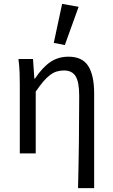

<svg xmlns="http://www.w3.org/2000/svg" viewBox="-20 -790 581 989"><path d="M382 179Q385 59 386.5 -66Q388 -191 388 -297Q388 -366 370 -396.5Q352 -427 309 -427Q289 -427 271.5 -421.5Q254 -416 237 -403Q220 -390 202.5 -369.5Q185 -349 164 -318V0H82V-353Q82 -382 81 -415Q80 -448 75 -486H150L157 -385H160Q198 -442 238.5 -470Q279 -498 333 -498Q404 -498 434.5 -450Q465 -402 465 -308V179ZM257 -569 300 -770 385 -755 314 -558Z"/></svg>

Font: Source Sans Pro
Style: Regular
Weight: 400
Designer: Paul D. Hunt
Foundry: Adobe Systems Incorporated
Version: Version 2.021;PS 2.000;hotconv 1.0.86;makeotf.lib2.5.63406